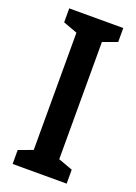

<svg xmlns="http://www.w3.org/2000/svg" viewBox="-138 -771 587 828"><g transform="rotate(20 155.0 -357.0)"><path d="M279 0H31V-64L96 -88V-626L31 -650V-714H279V-650L213 -626V-88L279 -64Z"/></g></svg>

Font: Noto Sans Lao ExtraCondensed SemiBold
Style: Regular
Weight: 600
Width: 2
Designer: Monotype Design Team
Foundry: Monotype Imaging Inc.
Version: Version 2.003; ttfautohint (v1.8.4.7-5d5b)